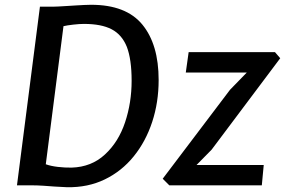

<svg xmlns="http://www.w3.org/2000/svg" viewBox="-20 -775 1192 803"><path d="M260.5 8Q230.5 7 207.8 5.2Q185 3.5 161.2 1.8Q137.5 0 103.5 0H51L147 -747H200Q208.5 -747 223.8 -747.8Q239 -748.5 257.8 -749.8Q276.5 -751 296 -752.2Q315.5 -753.5 332.8 -754.2Q350 -755 361 -755Q507.5 -755 575.5 -672Q643.5 -589 643.5 -440.5Q643.5 -347 616.5 -265Q589.5 -183 539.2 -121Q489 -59 418.5 -24.8Q348 9.5 260.5 8ZM279.5 -74Q362.5 -76.5 419 -129Q475.5 -181 503 -263.2Q530.5 -345.5 530.5 -437Q530.5 -526.5 510.5 -579Q490 -630 447 -652.5Q404 -675 331 -675Q312.5 -675 286.2 -672Q260 -669 245.5 -665.5L171.5 -88Q192 -80.5 221.8 -77Q251.5 -73.5 279.5 -74ZM688 0 660.5 -27.5 942 -399.5 1012 -471.5H757L769 -557H1130L1152 -531.5L865 -149L802 -85H1083L1075 0Z"/></svg>

Font: Koeln Type Sans
Style: Italic
Weight: 400
Italic angle: -7.5°
Designer: Eben Sorkin
Foundry: Eben Sorkin
Version: Version 2.001